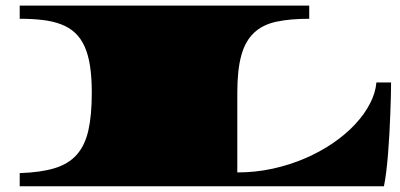

<svg xmlns="http://www.w3.org/2000/svg" viewBox="-20 -650 1396 670"><path d="M48.8 -45.9Q122.1 -48.3 170.4 -63Q218.8 -77.6 247.6 -109.9Q276.4 -142.1 288.3 -194.6Q300.3 -247.1 300.3 -326.2Q300.3 -379.4 294.2 -419.4Q288.1 -459.5 275.1 -488Q262.2 -516.6 241.9 -535.4Q221.7 -554.2 193.8 -564.9Q166 -575.7 129.9 -580.1Q93.8 -584.5 48.8 -584.5V-630.4H1059.1V-584.5Q991.7 -584.5 944.1 -574.2Q896.5 -564 866.2 -535.4Q835.9 -506.8 822 -456.5Q808.1 -406.2 808.1 -326.2V-48.3Q872.1 -48.3 932.1 -61.5Q992.2 -74.7 1045.2 -97.7Q1098.1 -120.6 1142.6 -151.1Q1187 -181.6 1219.5 -216.6Q1252 -251.5 1271.2 -288.8Q1290.5 -326.2 1293.5 -362.3H1344.7Q1344.7 -342.8 1344 -314.5Q1343.3 -286.1 1342 -252.9Q1340.8 -219.7 1338.9 -184.1Q1336.9 -148.4 1334.2 -114.7Q1331.5 -81.1 1327.9 -51.3Q1324.2 -21.5 1319.8 0H48.8Z"/></svg>

Font: Asset
Style: Regular
Weight: 400
Designer: Riccardo De Franceschi
Foundry: Sorkin Type Co.
Version: Version 1.001